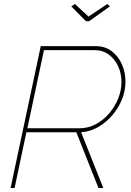

<svg xmlns="http://www.w3.org/2000/svg" viewBox="-20 -941 656 961"><path d="M33 0 184 -710H459Q506 -710 539.5 -684.5Q573 -659 590.5 -618.5Q608 -578 608 -533Q608 -487 590.5 -443.5Q573 -400 542 -364Q511 -328 471 -305Q431 -282 386 -279L497 0H473L362 -279H112L53 0ZM378 -299Q422 -299 460 -319.5Q498 -340 527 -374Q556 -408 572 -449Q588 -490 588 -530Q588 -573 571.5 -609Q555 -645 525 -667.5Q495 -690 454 -690H200L117 -299ZM337 -909 355 -921 423 -858 517 -921 530 -909 426 -835H410Z"/></svg>

Font: Raleway Thin Thin
Style: Italic
Weight: 250
Italic angle: -12°
Version: Version 4.026